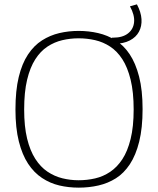

<svg xmlns="http://www.w3.org/2000/svg" viewBox="-20 -852 725 882"><path d="M341 -24Q380 -24 417 -32.5Q454 -41 486 -62.5Q518 -84 542 -120.5Q566 -157 580 -213.5Q594 -270 594 -349Q594 -429 580 -486Q566 -543 542 -580Q518 -617 486 -638Q454 -659 417 -667.5Q380 -676 341 -676Q303 -676 266.5 -667.5Q230 -659 198 -638Q166 -617 142 -579.5Q118 -542 104.5 -485.5Q91 -429 91 -349Q91 -271 104.5 -215.5Q118 -160 142 -122.5Q166 -85 198 -63.5Q230 -42 266.5 -33Q303 -24 341 -24ZM342 10Q295 10 252.5 0Q210 -10 173 -34.5Q136 -59 109 -100Q82 -141 66.5 -202.5Q51 -264 51 -349Q51 -436 66 -498Q81 -560 108.5 -601.5Q136 -643 173 -666.5Q210 -690 252.5 -700Q295 -710 341 -710Q388 -710 431 -700Q474 -690 511 -667Q548 -644 575.5 -603Q603 -562 619 -500Q635 -438 635 -351Q635 -264 619.5 -201.5Q604 -139 576.5 -97.5Q549 -56 512.5 -33Q476 -10 432.5 0Q389 10 342 10ZM494 -651V-679H500Q543 -679 568 -698.5Q593 -718 596 -750.5Q599 -783 577 -823L609 -832Q628 -796 630 -764Q632 -732 618.5 -706.5Q605 -681 576 -666Q547 -651 504 -651Z"/></svg>

Font: Georama ExtraCondensed Thin ExtraLight
Style: Regular
Weight: 250
Version: Version 1.001